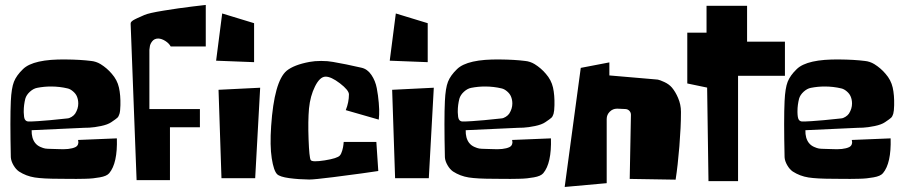

<svg xmlns="http://www.w3.org/2000/svg" viewBox="-20 -719 3627 770"><path d="M281.7 -263.7Q293.9 -283.2 293.9 -303.7Q293.9 -319.8 288.1 -333Q283.7 -343.3 272.9 -352.5Q262.2 -361.8 251.5 -364.3Q219.2 -372.1 184.1 -372.1Q156.7 -372.1 128.9 -366.7Q113.8 -363.8 99.9 -351.1Q85.9 -338.4 81.5 -323.2Q75.2 -297.9 75.2 -273.4V-268.1Q75.7 -247.1 79.8 -240Q84 -232.9 92.3 -231.9Q106 -231.4 132.3 -233.2Q158.7 -234.9 181.4 -237.1Q204.1 -239.3 226.6 -241.7Q249 -244.1 250 -244.1Q258.3 -244.6 267.6 -250.5Q276.9 -256.3 281.7 -263.7ZM428.2 -423.3Q450.2 -398.4 457 -367.9Q463.9 -337.4 462.9 -296.9Q462.4 -273.4 459.2 -262.7Q456.1 -252 450.7 -246.8Q445.3 -241.7 426.3 -229Q412.1 -219.2 385 -213.6Q357.9 -208 337.9 -207L317.9 -206.5L106.9 -196.8Q106 -165 121.1 -145.5Q129.4 -135.3 141.6 -129.9Q153.8 -124.5 161.4 -123.3Q168.9 -122.1 188 -121.8Q207 -121.6 211.4 -121.1Q259.8 -118.2 282.2 -128.9Q290 -132.8 292.7 -139.9Q295.4 -147 293.9 -152.3L293 -157.7L448.7 -164.1Q451.7 -64.5 418 -24.4Q413.1 -18.6 403.8 -14.4Q394.5 -10.3 380.4 -7.8Q366.2 -5.4 353.3 -3.9Q340.3 -2.4 320.1 -2Q299.8 -1.5 286.6 -1.5Q273.4 -1.5 250.5 -1.7Q227.5 -2 217.3 -2Q153.3 -2 119.1 -7.3Q85 -12.7 56.2 -31.2Q43.5 -40 33.9 -56.6Q24.4 -73.2 23.4 -88.4Q20 -242.2 23.4 -313.5Q25.9 -365.7 35.9 -391.1Q45.9 -416.5 72.3 -441.9Q113.8 -482.4 244.1 -480.5Q302.2 -480 345.2 -474.6Q365.2 -472.7 383.3 -461.9Q409.2 -445.8 428.2 -423.3Z M527.8 3.4Q503.9 -611.3 503.9 -624Q503.9 -627 504.9 -629.2Q505.9 -631.3 508.5 -633.5Q511.2 -635.7 513.7 -637.5Q516.1 -639.2 521.5 -641.8Q526.9 -644.5 531.2 -646.5Q535.6 -648.4 543.9 -652.1Q552.2 -655.8 558.6 -658.7Q575.2 -666.5 636.7 -676.5Q698.2 -686.5 751.5 -692.9L805.2 -699.2V-532.7H664.6Q657.7 -545.4 643.1 -554.7Q628.4 -564 614.7 -564.5Q599.1 -564.5 590.3 -553.2Q581.5 -542 580.6 -530.3L579.1 -519V-281.7H781.7V-208.5H661.6V3.4Z M846.7 -475.6 871.1 -665 999 -626V-469.7ZM868.2 -4.4 856.4 -358.9 1023.4 -367.2 1003.4 -4.4Z M1315.4 -470.7Q1364.7 -462.4 1430.2 -447.3Q1453.6 -441.9 1469.5 -418.5Q1485.4 -395 1491 -365.5Q1496.6 -335.9 1499 -307.1Q1501.5 -278.3 1500.5 -258.8L1499 -239.3L1366.7 -277.3Q1379.4 -309.1 1379.4 -340.8Q1378.9 -357.4 1343.3 -384.8Q1307.6 -412.1 1285.2 -411.6Q1262.7 -411.1 1243.4 -372.6Q1224.1 -334 1219.2 -283.7Q1214.8 -234.4 1217.5 -160.6Q1220.2 -86.9 1226.1 -77.1Q1231.9 -67.9 1282.5 -75.9Q1333 -84 1342.8 -95.2Q1348.6 -101.6 1352.5 -115.2Q1356.4 -128.9 1357.4 -139.6L1358.4 -149.9H1489.3L1497.1 -33.2Q1471.2 -29.3 1431.4 -23.7Q1391.6 -18.1 1315.9 -8.5Q1240.2 1 1220.2 1Q1178.2 0.5 1140.1 -4.6Q1102.1 -9.8 1091.3 -20.5Q1077.6 -34.2 1069.8 -84.2Q1062 -134.3 1067.4 -213.4Q1079.6 -392.6 1129.4 -435.1Q1158.7 -459 1221.2 -470.7Q1241.7 -474.6 1268.1 -474.6Q1294.9 -474.6 1315.4 -470.7Z M1543 -475.6 1567.4 -665 1695.3 -626V-469.7ZM1564.5 -4.4 1552.7 -358.9 1719.7 -367.2 1699.7 -4.4Z M2022.5 -263.7Q2034.7 -283.2 2034.7 -303.7Q2034.7 -319.8 2028.8 -333Q2024.4 -343.3 2013.7 -352.5Q2002.9 -361.8 1992.2 -364.3Q1960 -372.1 1924.8 -372.1Q1897.5 -372.1 1869.6 -366.7Q1854.5 -363.8 1840.6 -351.1Q1826.7 -338.4 1822.3 -323.2Q1815.9 -297.9 1815.9 -273.4V-268.1Q1816.4 -247.1 1820.6 -240Q1824.7 -232.9 1833 -231.9Q1846.7 -231.4 1873 -233.2Q1899.4 -234.9 1922.1 -237.1Q1944.8 -239.3 1967.3 -241.7Q1989.7 -244.1 1990.7 -244.1Q1999 -244.6 2008.3 -250.5Q2017.6 -256.3 2022.5 -263.7ZM2168.9 -423.3Q2190.9 -398.4 2197.8 -367.9Q2204.6 -337.4 2203.6 -296.9Q2203.1 -273.4 2200 -262.7Q2196.8 -252 2191.4 -246.8Q2186 -241.7 2167 -229Q2152.8 -219.2 2125.7 -213.6Q2098.6 -208 2078.6 -207L2058.6 -206.5L1847.7 -196.8Q1846.7 -165 1861.8 -145.5Q1870.1 -135.3 1882.3 -129.9Q1894.5 -124.5 1902.1 -123.3Q1909.7 -122.1 1928.7 -121.8Q1947.8 -121.6 1952.1 -121.1Q2000.5 -118.2 2022.9 -128.9Q2030.8 -132.8 2033.4 -139.9Q2036.1 -147 2034.7 -152.3L2033.7 -157.7L2189.5 -164.1Q2192.4 -64.5 2158.7 -24.4Q2153.8 -18.6 2144.5 -14.4Q2135.3 -10.3 2121.1 -7.8Q2106.9 -5.4 2094 -3.9Q2081.1 -2.4 2060.8 -2Q2040.5 -1.5 2027.3 -1.5Q2014.2 -1.5 1991.2 -1.7Q1968.3 -2 1958 -2Q1894 -2 1859.9 -7.3Q1825.7 -12.7 1796.9 -31.2Q1784.2 -40 1774.7 -56.6Q1765.1 -73.2 1764.2 -88.4Q1760.7 -242.2 1764.2 -313.5Q1766.6 -365.7 1776.6 -391.1Q1786.6 -416.5 1813 -441.9Q1854.5 -482.4 1984.9 -480.5Q2043 -480 2085.9 -474.6Q2106 -472.7 2124 -461.9Q2149.9 -445.8 2168.9 -423.3Z M2244.6 30.8 2309.1 -446.8 2423.8 -468.8V-416.5L2605.5 -400.9Q2610.4 -400.9 2618.2 -399.7Q2626 -398.4 2644.5 -389.9Q2663.1 -381.3 2674.8 -367.7Q2689 -350.6 2699.2 -326.7Q2710.9 -299.8 2710.9 -271V-270.5V-266.1Q2710.9 -210.9 2704.6 -132.3Q2698.2 -53.7 2689.5 1.5L2505.4 -1.5L2510.3 -258.3V-258.8Q2510.3 -268.1 2503.9 -274.7Q2497.6 -281.2 2488.3 -281.7L2456.1 -283.2H2454.6Q2437.5 -283.2 2425.3 -271Q2413.1 -258.8 2413.1 -241.7V15.6Z M2821.3 7.3 2815.9 -367.7 2736.3 -384.3V-587.9H2813.5V-695.8H2976.1V-551.8H3127.9V-415H2939.9V7.3Z M3384.8 -263.7Q3397 -283.2 3397 -303.7Q3397 -319.8 3391.1 -333Q3386.7 -343.3 3376 -352.5Q3365.2 -361.8 3354.5 -364.3Q3322.3 -372.1 3287.1 -372.1Q3259.8 -372.1 3231.9 -366.7Q3216.8 -363.8 3202.9 -351.1Q3189 -338.4 3184.6 -323.2Q3178.2 -297.9 3178.2 -273.4V-268.1Q3178.7 -247.1 3182.9 -240Q3187 -232.9 3195.3 -231.9Q3209 -231.4 3235.4 -233.2Q3261.7 -234.9 3284.4 -237.1Q3307.1 -239.3 3329.6 -241.7Q3352.1 -244.1 3353 -244.1Q3361.3 -244.6 3370.6 -250.5Q3379.9 -256.3 3384.8 -263.7ZM3531.2 -423.3Q3553.2 -398.4 3560.1 -367.9Q3566.9 -337.4 3565.9 -296.9Q3565.4 -273.4 3562.3 -262.7Q3559.1 -252 3553.7 -246.8Q3548.3 -241.7 3529.3 -229Q3515.1 -219.2 3488 -213.6Q3460.9 -208 3440.9 -207L3420.9 -206.5L3210 -196.8Q3209 -165 3224.1 -145.5Q3232.4 -135.3 3244.6 -129.9Q3256.8 -124.5 3264.4 -123.3Q3272 -122.1 3291 -121.8Q3310.1 -121.6 3314.5 -121.1Q3362.8 -118.2 3385.3 -128.9Q3393.1 -132.8 3395.8 -139.9Q3398.4 -147 3397 -152.3L3396 -157.7L3551.8 -164.1Q3554.7 -64.5 3521 -24.4Q3516.1 -18.6 3506.8 -14.4Q3497.6 -10.3 3483.4 -7.8Q3469.2 -5.4 3456.3 -3.9Q3443.4 -2.4 3423.1 -2Q3402.8 -1.5 3389.6 -1.5Q3376.5 -1.5 3353.5 -1.7Q3330.6 -2 3320.3 -2Q3256.3 -2 3222.2 -7.3Q3188 -12.7 3159.2 -31.2Q3146.5 -40 3137 -56.6Q3127.4 -73.2 3126.5 -88.4Q3123 -242.2 3126.5 -313.5Q3128.9 -365.7 3138.9 -391.1Q3148.9 -416.5 3175.3 -441.9Q3216.8 -482.4 3347.2 -480.5Q3405.3 -480 3448.2 -474.6Q3468.3 -472.7 3486.3 -461.9Q3512.2 -445.8 3531.2 -423.3Z"/></svg>

Font: Some Time Later
Style: Regular
Weight: 400
Version: Version 003.300